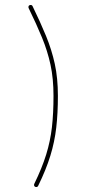

<svg xmlns="http://www.w3.org/2000/svg" viewBox="-20 -718 341 769"><path d="M121.1 30.3Q124.5 31.7 127.9 30.8Q131.3 29.8 132.8 26.4Q164.6 -38.6 181.6 -94Q198.7 -149.4 205.3 -206.8Q211.9 -264.2 211.9 -334Q211.9 -404.8 199.5 -461.9Q187 -519 164.3 -574.2Q141.6 -629.4 110.4 -693.4Q108.9 -696.8 105.5 -697.8Q102.1 -698.7 98.6 -697.3Q95.2 -695.8 94.2 -692.4Q93.3 -689 94.7 -685.5Q126 -621.6 148.2 -567.6Q170.4 -513.7 182.4 -458.3Q194.3 -402.8 194.3 -334Q194.3 -264.6 188 -208.7Q181.6 -152.8 165 -99.1Q148.4 -45.4 117.2 18.6Q115.7 22 116.7 25.4Q117.7 28.8 121.1 30.3Z"/></svg>

Font: Mikhak VF
Style: Regular
Weight: 100
Designer: Amin Abedi
Version: Version 3.001